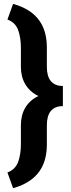

<svg xmlns="http://www.w3.org/2000/svg" viewBox="-20 -800 367 996"><path d="M47.9 176.3C182.1 138.2 223.1 51.3 223.1 -51.3V-150.4C223.1 -210.9 247.1 -249.5 306.2 -249.5V-354C247.1 -354 223.1 -392.6 223.1 -453.1V-552.7C223.1 -654.8 182.1 -742.7 47.9 -779.8L18.6 -698.7C45.9 -688.5 64.5 -670.4 74.2 -644C83.5 -617.7 88.4 -587.4 88.4 -552.7V-453.1C88.4 -388.2 116.2 -332.5 179.2 -301.8C116.2 -272 88.4 -216.3 88.4 -150.4V-51.3C88.4 -16.6 83.5 13.7 74.2 40C64.5 65.9 45.9 84.5 18.6 94.7Z"/></svg>

Font: Vazirmatn ExtraBold
Style: Regular
Weight: 800
Designer: Saber Rastikerdar
Foundry: Saber Rastikerdar
Version: Version 33.003